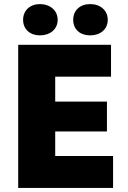

<svg xmlns="http://www.w3.org/2000/svg" viewBox="-20 -919 625 939"><path d="M175 -746C225 -746 262 -776 262 -822C262 -868 225 -899 175 -899C127 -899 93 -868 93 -822C93 -776 127 -746 175 -746ZM421 -746C471 -746 507 -776 507 -822C507 -868 471 -899 421 -899C371 -899 338 -868 338 -822C338 -776 371 -746 421 -746ZM69 0H533V-156H250V-276H503V-422H250V-544H523V-700H69Z"/></svg>

Font: Fixel Display ExtraBold
Style: Regular
Weight: 800
Designer: AlfaBravo + MacPaw
Foundry: Kyrylo Tkachov, Marchela Mozhyna, Serhii Makarenko, Maria Weinstein, Zakhar Kryvoshyya
Version: Version 1.211